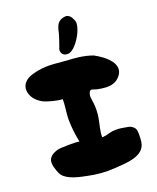

<svg xmlns="http://www.w3.org/2000/svg" viewBox="-138 -1060 942 1154"><g transform="rotate(-15 333.0 -483.0)"><path d="M429.7 -928.7C429.7 -929.7 428.7 -930.7 428.7 -930.7C416 -955.1 402.3 -965.8 383.8 -965.8C380.9 -965.8 377 -964.8 373 -963.9C350.6 -958 339.8 -948.2 332 -935.5C325.2 -921.9 320.3 -905.3 318.4 -884.8C317.4 -871.1 299.8 -799.8 298.8 -797.9C293.9 -785.2 293 -774.4 297.9 -763.7C302.7 -753.9 309.6 -748 318.4 -745.1C322.3 -744.1 326.2 -743.2 331.1 -743.2C335.9 -743.2 340.8 -744.1 345.7 -745.1C368.2 -753.9 383.8 -773.4 396.5 -793C417 -824.2 430.7 -859.4 434.6 -888.7C435.5 -892.6 435.5 -896.5 435.5 -900.4C436.5 -910.2 434.6 -919.9 429.7 -928.7ZM609.4 -210.9C585 -229.5 576.2 -224.6 544.9 -228.5C520.5 -231.4 496.1 -229.5 471.7 -224.6C461.9 -221.7 408.2 -201.2 407.2 -208C403.3 -247.1 413.1 -286.1 416 -325.2C418 -355.5 417 -385.7 411.1 -415C406.2 -439.5 395.5 -462.9 405.3 -488.3C413.1 -507.8 429.7 -496.1 449.2 -493.2C469.7 -490.2 490.2 -489.3 511.7 -490.2C539.1 -492.2 566.4 -501 585.9 -522.5C656.2 -600.6 549.8 -667 485.4 -694.3C426.8 -710 373 -709 319.3 -707C236.3 -706.1 184.6 -711.9 106.4 -682.6C59.6 -666 25.4 -629.9 44.9 -576.2C56.6 -544.9 85 -521.5 115.2 -508.8C138.7 -498 212.9 -485.4 237.3 -489.3C242.2 -445.3 235.4 -400.4 240.2 -355.5C245.1 -308.6 254.9 -261.7 268.6 -216.8C250 -220.7 145.5 -210 128.9 -203.1C99.6 -191.4 71.3 -172.9 73.2 -138.7C74.2 -119.1 82 -101.6 89.8 -84C94.7 -73.2 100.6 -61.5 109.4 -52.7C142.6 -17.6 217.8 -9.8 262.7 -4.9C317.4 2 374 2 428.7 -6.8C498 -18.6 620.1 -26.4 627 -116.2C627.9 -137.7 627.9 -195.3 612.3 -208Z"/></g></svg>

Font: Day Care
Style: Regular
Weight: 400
Designer: Noponies
Version: Version 1.000;PS 001.000;hotconv 1.0.88;makeotf.lib2.5.64775